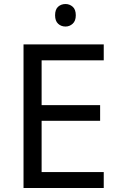

<svg xmlns="http://www.w3.org/2000/svg" viewBox="-20 -935 596 955"><path d="M496 0H97V-714H496V-635H187V-412H478V-334H187V-79H496ZM306 -915Q326 -915 341.5 -901.5Q357 -888 357 -859Q357 -831 341.5 -817Q326 -803 306 -803Q284 -803 269 -817Q254 -831 254 -859Q254 -888 269 -901.5Q284 -915 306 -915Z"/></svg>

Font: Noto Sans Old North Arabian
Style: Regular
Weight: 400
Designer: Monotype Design Team
Foundry: Monotype Imaging Inc.
Version: Version 2.001; ttfautohint (v1.8.4.7-5d5b)